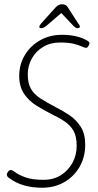

<svg xmlns="http://www.w3.org/2000/svg" viewBox="-20 -874 460 899"><path d="M177 5Q82 5 22 -41Q12 -48 12 -56Q12 -63 18 -70.5Q24 -78 31 -78Q38 -78 53 -66.5Q68 -55 99.5 -43.5Q131 -32 184 -32Q231 -32 265.5 -54Q300 -76 319.5 -112Q339 -148 339 -191Q339 -235 324.5 -261Q310 -287 282.5 -305.5Q255 -324 215 -343Q184 -359 150 -380Q116 -401 93 -434.5Q70 -468 70 -518Q70 -573 96.5 -616.5Q123 -660 168 -685.5Q213 -711 270 -711Q343 -711 390 -683Q399 -677 399 -671Q399 -667 394 -658.5Q389 -650 384 -650Q376 -650 362.5 -656.5Q349 -663 325 -669Q301 -675 261 -675Q216 -675 182 -654.5Q148 -634 129 -600Q110 -566 110 -525Q110 -484 125 -458Q140 -432 169.5 -413Q199 -394 243 -371Q275 -355 306 -334Q337 -313 358 -280.5Q379 -248 379 -196Q379 -139 353 -93.5Q327 -48 281.5 -21.5Q236 5 177 5ZM175 -742Q164 -742 164 -748Q164 -755 178 -770L241 -840Q254 -854 270 -854Q289 -854 296 -842L343 -769Q347 -763 350.5 -758.5Q354 -754 354 -750Q354 -742 342 -742Q334 -742 320 -757L267 -813L202 -757Q184 -742 175 -742Z"/></svg>

Font: Asap Condensed Condensed Thin
Style: Italic
Weight: 100
Width: 3
Italic angle: -6°
Designer: Pablo Cosgaya
Foundry: Omnibus-Type
Version: Version 3.001; ttfautohint (v1.8.4.7-5d5b)